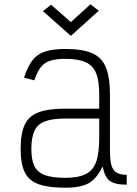

<svg xmlns="http://www.w3.org/2000/svg" viewBox="-20 -860 640 894"><path d="M284 14Q205 14 159.5 -2.5Q114 -19 95 -58.5Q76 -98 76 -166Q76 -238 95 -279Q114 -320 159.5 -337Q205 -354 284 -354H442V-419Q442 -483 427.5 -519Q413 -555 378.5 -570.5Q344 -586 284 -586Q241 -586 213.5 -577Q186 -568 169 -546Q152 -524 140 -486L92 -498Q108 -549 130.5 -578.5Q153 -608 190 -620Q227 -632 284 -632Q363 -632 408.5 -612.5Q454 -593 473 -546.5Q492 -500 492 -419V-156Q492 -114 499 -90Q506 -66 523.5 -56Q541 -46 570 -46V0Q515 0 491 -18Q467 -36 458 -85Q440 -48 418 -26Q396 -4 364 5Q332 14 284 14ZM284 -32Q344 -32 378.5 -49Q413 -66 427.5 -106Q442 -146 442 -216V-308H284Q224 -308 189.5 -295Q155 -282 140.5 -251Q126 -220 126 -166Q126 -115 140.5 -86Q155 -57 189.5 -44.5Q224 -32 284 -32ZM310 -693 180 -808 218 -838 310 -757 401 -840 440 -810Z"/></svg>

Font: Victor Mono Thin
Style: Regular
Weight: 100
Monospace: yes
Designer: Rune Bjørnerås
Version: Version 1.561;gftools[0.9.30]